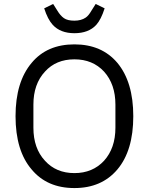

<svg xmlns="http://www.w3.org/2000/svg" viewBox="-20 -933 748 965"><path d="M354 12.2Q490.7 12.2 569.8 -81.1Q649.9 -175.8 649.9 -349.1Q649.9 -521 569.8 -617.2Q491.2 -710 354 -710Q216.3 -710 139.2 -617.2Q58.1 -521.5 58.1 -349.1Q58.1 -175.3 139.2 -81.1Q216.8 12.2 354 12.2ZM354 -63Q262.2 -63 206.1 -125Q147.9 -187.5 147.9 -291V-407.2Q147.9 -510.7 206.1 -573.2Q261.7 -634.8 354 -634.8Q445.8 -634.8 502.9 -573.2Q560.1 -509.8 560.1 -407.2V-291Q560.1 -188.5 502.9 -125Q445.3 -63 354 -63ZM354 -766.1Q425.3 -766.1 463.9 -808.1Q487.8 -834.5 505.9 -891.1L460.9 -913.1L439.9 -879.9Q424.8 -853.5 410.2 -844.2Q387.7 -829.1 354 -829.1Q319.3 -829.1 301.3 -841.8Q283.2 -854.5 268.1 -879.9L247.1 -913.1L202.1 -891.1Q219.7 -835.9 245.1 -808.1Q283.7 -766.1 354 -766.1Z"/></svg>

Font: Plexus Sans
Style: Regular
Weight: 400
Version: Version 2.001;PS 002.001;hotconv 1.0.70;makeotf.lib2.5.58329